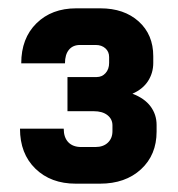

<svg xmlns="http://www.w3.org/2000/svg" viewBox="-20 -725 428 461"><path d="M356 -425V-409Q356 -353 318.5 -318.5Q281 -284 220 -284H162Q102 -284 65 -320Q28 -356 28 -416H133Q133 -395 144 -383.5Q155 -372 175 -372H209Q228 -372 239 -382.5Q250 -393 250 -410V-424Q250 -439 238 -448.5Q226 -458 205 -458H142V-540H212Q225 -540 233.5 -549.5Q242 -559 242 -574V-588Q242 -601 233 -609Q224 -617 210 -617H172Q155 -617 145.5 -605.5Q136 -594 136 -573H31Q31 -633 67.5 -669Q104 -705 163 -705H221Q278 -705 313 -673.5Q348 -642 348 -590V-574Q348 -550 335.5 -530.5Q323 -511 298 -500Q327 -489 341.5 -469.5Q356 -450 356 -425Z"/></svg>

Font: Bai Jamjuree
Style: Bold
Weight: 700
Designer: Katatrad Aksorn Co.,Ltd.
Foundry: Cadson Demak Co.,Ltd.
Version: Version 1.000; ttfautohint (v1.6)